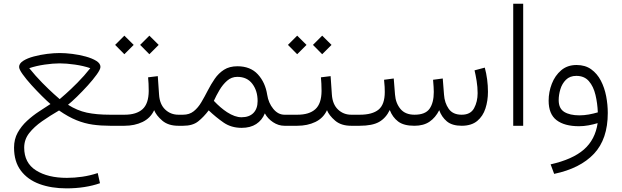

<svg xmlns="http://www.w3.org/2000/svg" viewBox="-20 -678 3352 1035"><path d="M252 -117.2Q233.9 -132.8 205.8 -160.6Q177.7 -188.5 149.4 -219.7Q121.1 -251 102.1 -277.6Q83 -304.2 83 -317.4Q83 -335.9 105.2 -350.1Q127.4 -364.3 161.9 -373.5Q196.3 -382.8 233.9 -387.5Q271.5 -392.1 301.8 -392.1Q332 -392.1 369.6 -387.5Q407.2 -382.8 441.9 -373.3Q476.6 -363.8 499 -349.9Q521.5 -335.9 521.5 -317.4Q521.5 -304.2 501.7 -276.6Q481.9 -249 452.9 -217Q423.8 -185.1 394.8 -156.7Q365.7 -128.4 346.7 -113.3Q396 -82 448 -70.8Q500 -59.6 573.7 -59.6H603V0H573.7Q524.4 0 480.5 -6.1Q436.5 -12.2 392.3 -30Q348.1 -47.9 298.3 -82.5Q249.5 -54.2 206.8 -24.4Q164.1 5.4 137.2 39.8Q110.4 74.2 110.4 117.7Q110.4 200.2 174.1 240.5Q237.8 280.8 340.8 280.8Q380.9 280.8 423.1 274.7Q465.3 268.6 506.8 254.9L519 309.6Q480.5 323.2 434.6 330.3Q388.7 337.4 338.4 337.4Q256.8 337.4 192.9 314Q128.9 290.5 92.3 241.7Q55.7 192.9 55.7 117.7Q55.7 72.3 75.4 36.9Q95.2 1.5 125.7 -26.6Q156.2 -54.7 190.2 -76.9Q224.1 -99.1 252 -117.2ZM301.8 -336.4Q266.1 -336.4 220.7 -329.8Q175.3 -323.2 137.7 -310.5Q171.4 -268.6 207.5 -231.9Q243.7 -195.3 270.3 -171.4Q296.9 -147.5 301.8 -143.6Q306.6 -147.5 333.7 -171.4Q360.8 -195.3 397.5 -232.2Q434.1 -269 466.8 -310.5Q429.7 -323.2 383.8 -329.8Q337.9 -336.4 301.8 -336.4Z M785.2 -485.8 835.4 -436 785.2 -385.7 735.4 -436ZM650.4 -485.8 700.7 -436 650.4 -385.7 600.6 -436ZM583.5 -59.6H651.4Q715.3 -59.6 748.3 -89.4Q781.2 -119.1 781.7 -187.5Q781.7 -208.5 780.8 -226.8Q779.8 -245.1 778.3 -261.2L830.6 -267.6L837.4 -168.5Q840.8 -115.7 870.4 -87.6Q899.9 -59.6 941.9 -59.6H961.4V0H941.4Q887.2 0 854.7 -27.8Q822.3 -55.7 811 -84Q791 -41 748.3 -20.5Q705.6 0 650.9 0H583.5Z M967.8 0H941.9V-59.6H966.8Q1001 -59.6 1024.4 -78.4Q1047.9 -97.2 1065.4 -127Q1083 -156.7 1100.1 -190.2Q1117.2 -223.6 1137.7 -253.4Q1158.2 -283.2 1187.5 -302Q1216.8 -320.8 1259.8 -320.8Q1330.1 -320.8 1370.1 -277.1Q1410.2 -233.4 1420.4 -167Q1427.2 -123 1453.1 -91.3Q1479 -59.6 1513.7 -59.6H1534.7V0H1513.2Q1481 0 1451.9 -19.3Q1422.9 -38.6 1407.7 -66.9Q1392.6 -29.8 1361.1 -9.3Q1329.6 11.2 1282.7 11.2Q1226.6 11.2 1185.3 -17.3Q1144 -45.9 1105 -83Q1078.1 -47.4 1048.3 -23.7Q1018.6 0 967.8 0ZM1259.3 -263.7Q1228 -263.7 1204.3 -242.9Q1180.7 -222.2 1163.1 -192.4Q1145.5 -162.6 1132.8 -134.3Q1168.9 -96.2 1204.1 -73.2Q1246.6 -45.9 1281.7 -45.9Q1323.2 -45.9 1345.9 -68.8Q1368.7 -91.8 1368.7 -133.3Q1368.7 -188.5 1340.3 -226.1Q1312 -263.7 1259.3 -263.7Z M1716.8 -485.8 1767.1 -436 1716.8 -385.7 1667 -436ZM1582 -485.8 1632.3 -436 1582 -385.7 1532.2 -436ZM1515.1 -59.6H1583Q1647 -59.6 1679.9 -89.4Q1712.9 -119.1 1713.4 -187.5Q1713.4 -208.5 1712.4 -226.8Q1711.4 -245.1 1710 -261.2L1762.2 -267.6L1769 -168.5Q1772.5 -115.7 1802 -87.6Q1831.5 -59.6 1873.5 -59.6H1893.1V0H1873Q1818.8 0 1786.4 -27.8Q1753.9 -55.7 1742.7 -84Q1722.7 -41 1679.9 -20.5Q1637.2 0 1582.5 0H1515.1Z M2213.9 0Q2156.2 0 2126 -23.2Q2095.7 -46.4 2081.1 -85Q2060.1 -41.5 2023.7 -20.8Q1987.3 0 1918.5 0H1873.5V-59.6H1919.4Q1987.3 -59.6 2020.8 -87.2Q2054.2 -114.7 2054.2 -182.1Q2054.2 -193.8 2053.5 -209.7Q2052.7 -225.6 2050.3 -248L2102.5 -254.9L2109.4 -168Q2112.8 -122.1 2138.7 -90.8Q2164.6 -59.6 2214.8 -59.6Q2272.9 -59.6 2295.7 -92Q2318.4 -124.5 2318.4 -182.1Q2318.4 -193.8 2317.4 -209.7Q2316.4 -225.6 2314.5 -248L2366.7 -254.9L2373.5 -168Q2376.5 -123.5 2398.7 -91.6Q2420.9 -59.6 2468.8 -59.6Q2516.6 -59.6 2535.6 -94.7Q2554.7 -129.9 2554.7 -175.8Q2554.7 -208.5 2549.3 -241.7Q2543.9 -274.9 2538.1 -298.8L2593.3 -313.5Q2601.6 -283.2 2606 -249.8Q2610.4 -216.3 2610.4 -183.1Q2610.4 -135.3 2596.9 -93.5Q2583.5 -51.8 2552.7 -26.1Q2522 -0.5 2469.7 0Q2417 0 2388.7 -23.9Q2360.4 -47.9 2347.7 -84Q2327.6 -43.9 2295.4 -22Q2263.2 0 2213.9 0Z M2800.3 -657.7V0H2746.6V-657.7Z M3256.3 -68.8Q3256.3 71.8 3181.9 150.9Q3107.4 230 2967.3 259.3L2948.2 208Q3066.9 181.2 3127.7 127.9Q3188.5 74.7 3201.7 -14.2Q3179.2 -7.3 3152.8 -2.4Q3126.5 2.4 3101.1 2.4Q3022.9 2.4 2980.2 -30.3Q2937.5 -63 2937.5 -135.3Q2937.5 -182.1 2954.6 -226.3Q2971.7 -270.5 3005.1 -299.1Q3038.6 -327.6 3087.9 -327.6Q3134.8 -327.6 3167 -304.4Q3199.2 -281.2 3219 -243.2Q3238.8 -205.1 3247.6 -159.4Q3256.3 -113.8 3256.3 -68.8ZM3103.5 -56.2Q3128.4 -56.2 3153.8 -60.8Q3179.2 -65.4 3202.6 -72.3Q3200.7 -121.6 3189.9 -166.7Q3179.2 -211.9 3154.5 -240.5Q3129.9 -269 3086.9 -269Q3051.8 -269 3030.8 -248Q3009.8 -227.1 3000.7 -196.8Q2991.7 -166.5 2991.7 -138.2Q2991.7 -93.3 3021.7 -74.7Q3051.8 -56.2 3103.5 -56.2Z"/></svg>

Font: Vazirmatn UI ExtraLight
Style: Regular
Weight: 200
Designer: Saber Rastikerdar
Foundry: Saber Rastikerdar
Version: Version 33.003